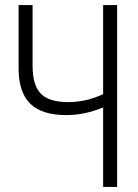

<svg xmlns="http://www.w3.org/2000/svg" viewBox="-20 -734 540 754"><path d="M385 0V-312Q312 -282 241 -282Q144 -282 98.5 -327Q53 -372 53 -466V-714H108V-475Q108 -399 140.5 -366Q173 -333 248 -333Q317 -333 385 -364V-714H440V0Z"/></svg>

Font: Noto Sans Mono ExtraCondensed Light
Style: Regular
Weight: 300
Width: 2
Designer: Monotype Design Team
Foundry: Monotype Imaging Inc.
Version: Version 2.014; ttfautohint (v1.8.4.7-5d5b)